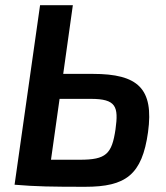

<svg xmlns="http://www.w3.org/2000/svg" viewBox="-20 -710 638 738"><path d="M337 -426H223L260 -690H134L36 0C118 7 180 8 307 8C464 8 526 -38 549 -202C572 -370 510 -426 337 -426ZM424 -213C410 -118 388 -96 287 -96H176L209 -330H329C427 -330 436 -300 424 -213Z"/></svg>

Font: Exo 2 Semi Bold
Style: Italic
Weight: 600
Italic angle: -8°
Designer: Natanael Gama
Version: Version 1.001;PS 001.001;hotconv 1.0.88;makeotf.lib2.5.64775